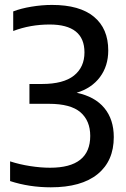

<svg xmlns="http://www.w3.org/2000/svg" viewBox="-20 -770 526 799"><path d="M191.5 9.5Q101.5 9.5 22 -16.5V-98.5Q62 -85.5 105.8 -78.8Q149.5 -72 188.5 -72Q355.5 -72 355.5 -204.5Q355.5 -267.5 314.8 -302.8Q274 -338 183.5 -338H102.5V-420.5H154.5Q244 -420.5 287.8 -455.5Q331.5 -490.5 331.5 -552Q331.5 -668 186.5 -668Q106 -668 35 -641V-722.5Q67 -735 110.8 -742.2Q154.5 -749.5 196.5 -749.5Q311.5 -749.5 371 -700.2Q430.5 -651 430.5 -560Q430.5 -495.5 396 -449.2Q361.5 -403 299 -384Q375 -368 414.2 -320.5Q453.5 -273 453.5 -199.5Q453.5 -100 386 -45.2Q318.5 9.5 191.5 9.5Z"/></svg>

Font: Encode Sans SmCnd Md
Style: Regular
Weight: 500
Width: 4
Designer: Multiple Designers
Foundry: Impallari Type
Version: Version 3.002; ttfautohint (v1.8.3) -l 8 -r 50 -G 200 -x 14 